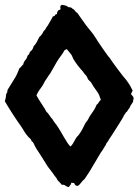

<svg xmlns="http://www.w3.org/2000/svg" viewBox="-20 -763 573 795"><path d="M529.3 -387.7Q527.3 -383.8 525.4 -380.4Q523.4 -377 522.5 -373Q526.4 -369.1 529.8 -364.7Q533.2 -360.4 533.2 -355.5Q533.2 -351.6 531.7 -348.1Q530.3 -344.7 531.2 -341.8Q527.3 -335 522.9 -329.1Q518.6 -323.2 516.6 -316.4Q512.7 -312.5 510.3 -308.6Q507.8 -304.7 505.9 -300.8Q501 -298.8 499.5 -294.4Q498 -290 494.1 -287.1Q493.2 -283.2 484.4 -268.6Q475.6 -253.9 464.8 -237.3Q454.1 -220.7 444.3 -205.1Q434.6 -189.5 430.7 -184.6Q428.7 -179.7 426.3 -176.8Q423.8 -173.8 420.9 -169.9Q418.9 -167 418 -163.6Q417 -160.2 415 -158.2Q413.1 -154.3 410.6 -151.4Q408.2 -148.4 406.2 -143.6Q396.5 -130.9 386.7 -113.3Q377 -95.7 368.2 -82Q363.3 -74.2 358.9 -66.4Q354.5 -58.6 349.6 -50.8Q344.7 -43 339.8 -36.1Q335 -29.3 330.1 -21.5Q322.3 -15.6 316.4 -7.3Q310.5 1 302.7 6.8Q290 6.8 287.1 -4.9Q274.4 -7.8 274.4 -4.9Q274.4 -2 274.4 0Q270.5 2 269 5.9Q267.6 9.8 263.7 11.7Q255.9 9.8 250.5 5.4Q245.1 1 235.4 2Q231.4 -3.9 226.6 -8.3Q221.7 -12.7 217.8 -17.6Q215.8 -23.4 212.4 -27.3Q209 -31.2 206.1 -35.2Q203.1 -40 200.2 -43.9Q197.3 -47.9 194.3 -51.8Q187.5 -60.5 181.2 -68.8Q174.8 -77.1 169.9 -85.9Q162.1 -97.7 154.8 -109.9Q147.5 -122.1 139.6 -133.8Q135.7 -139.6 131.8 -145.5Q127.9 -151.4 125 -157.2Q123 -162.1 119.6 -168.9Q116.2 -175.8 111.3 -177.7Q109.4 -185.5 104.5 -189.5Q99.6 -193.4 94.7 -199.2Q87.9 -207 82 -216.3Q76.2 -225.6 70.3 -235.4Q50.8 -262.7 33.7 -289.1Q16.6 -315.4 0 -343.8Q4.9 -359.4 4.9 -367.2Q4.9 -375 9.8 -379.9Q9.8 -383.8 11.7 -391.6Q24.4 -413.1 36.1 -430.7Q46.9 -447.3 51.3 -458Q55.7 -468.8 60.5 -480.5Q65.4 -483.4 68.4 -487.8Q71.3 -492.2 76.2 -496.1Q78.1 -506.8 85 -514.2Q91.8 -521.5 93.8 -532.2Q102.5 -539.1 103.5 -547.9Q116.2 -556.6 119.1 -571.3Q127 -579.1 132.3 -588.9Q137.7 -598.6 142.6 -609.4Q154.3 -619.1 161.1 -634.8Q167 -638.7 169.9 -645.5Q172.9 -652.3 177.7 -657.2Q185.5 -669.9 189.9 -678.2Q194.3 -686.5 199.2 -695.3Q206.1 -695.3 208 -700.2Q210 -705.1 215.8 -704.1Q215.8 -712.9 220.7 -719.7Q222.7 -720.7 226.6 -722.2Q230.5 -723.6 230.5 -725.6Q228.5 -737.3 231.4 -739.3Q234.4 -741.2 236.3 -743.2Q247.1 -741.2 251 -740.2Q254.9 -739.3 263.7 -733.4Q273.4 -733.4 277.3 -729.5Q281.2 -725.6 286.1 -723.6Q290 -719.7 292.5 -715.8Q294.9 -711.9 299.8 -710Q307.6 -699.2 316.4 -686.5Q325.2 -673.8 333 -663.1Q343.8 -648.4 355 -635.3Q366.2 -622.1 376 -606.4Q378.9 -601.6 386.7 -589.4Q394.5 -577.1 404.3 -563.5Q414.1 -549.8 421.9 -538.6Q429.7 -527.3 432.6 -525.4Q435.5 -520.5 445.3 -506.8Q455.1 -493.2 466.3 -478Q477.5 -462.9 488.3 -449.2Q499 -435.5 502.9 -431.6Q513.7 -417 519 -407.7Q524.4 -398.4 529.3 -387.7ZM305.7 -204.1Q316.4 -218.8 322.3 -230.5Q328.1 -242.2 334 -253.9Q343.8 -265.6 345.7 -270.5Q347.7 -275.4 350.6 -280.3Q358.4 -292 366.7 -303.7Q375 -315.4 379.9 -329.1Q385.7 -333 388.7 -338.9Q391.6 -344.7 397.5 -349.6Q391.6 -370.1 383.8 -381.3Q376 -392.6 368.2 -403.3Q365.2 -408.2 362.3 -413.1Q359.4 -418 356.4 -422.9Q352.5 -425.8 350.1 -428.7Q347.7 -431.6 344.7 -434.6Q342.8 -439.5 338.9 -447.3Q335 -452.1 331.1 -456.1Q327.1 -460 324.2 -465.8Q320.3 -469.7 314.5 -476.6Q308.6 -483.4 302.2 -491.7Q295.9 -500 291 -507.3Q286.1 -514.6 283.2 -519.5Q281.2 -524.4 279.8 -527.8Q278.3 -531.2 276.4 -535.2Q271.5 -542 266.6 -547.4Q261.7 -552.7 256.8 -559.6Q253.9 -557.6 251.5 -557.1Q249 -556.6 247.1 -554.7Q240.2 -542 231.9 -531.2Q223.6 -520.5 215.8 -507.8Q209 -496.1 202.1 -483.9Q195.3 -471.7 188.5 -460Q183.6 -453.1 179.2 -446.8Q174.8 -440.4 169.9 -432.6Q165 -425.8 161.6 -418.5Q158.2 -411.1 153.3 -404.3Q145.5 -394.5 140.6 -386.7Q135.7 -378.9 130.9 -368.2Q133.8 -362.3 140.1 -352.1Q146.5 -341.8 153.3 -331.5Q160.2 -321.3 165.5 -312.5Q170.9 -303.7 171.9 -300.8Q179.7 -293.9 184.6 -285.6Q189.5 -277.3 197.3 -269.5Q201.2 -261.7 206.1 -255.9Q210.9 -250 215.8 -243.2Q220.7 -236.3 228.5 -223.1Q236.3 -210 244.1 -196.3Q252 -182.6 259.8 -170.9Q267.6 -159.2 272.5 -156.2Q282.2 -167 288.6 -180.2Q294.9 -193.4 305.7 -204.1Z"/></svg>

Font: Caesar Dressing
Style: Regular
Weight: 400
Designer: Dathan Boardman
Foundry: Open Window
Version: Version 1.000